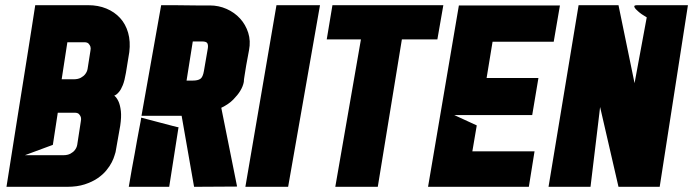

<svg xmlns="http://www.w3.org/2000/svg" viewBox="-20 -721 2675 741"><path d="M5 0Q27 -141 48 -272Q57 -328 66.5 -387.5Q76 -447 85 -503.5Q94 -560 102 -611Q110 -662 116 -701H117H320Q359 -701 390.5 -688Q422 -675 443.5 -651.5Q465 -628 474.5 -594.5Q484 -561 479 -520L466 -440Q461 -410 454 -392.5Q447 -375 439 -366Q430 -355 421 -352Q431 -344 438 -328Q444 -314 446.5 -292Q449 -270 444 -236L426 -134Q425 -132 422 -121Q419 -110 411.5 -95Q404 -80 390.5 -63.5Q377 -47 356.5 -33Q336 -19 307 -9.5Q278 0 239 0ZM240 -558 218 -415H264Q281 -415 292 -421Q303 -427 309 -435Q316 -444 318 -455L329 -525Q331 -534 329 -541Q327 -547 322 -552.5Q317 -558 305 -558ZM203 -286 184 -162 76 -122H224Q241 -122 252 -128Q263 -134 269 -142Q276 -151 278 -162L292 -253Q294 -262 292 -269Q290 -275 285 -280.5Q280 -286 268 -286Z M724 -410Q743 -410 753 -416.5Q763 -423 767 -447L782 -534Q784 -546 780.5 -553.5Q777 -561 760 -561H724L700 -410ZM526 -274 602 -701Q629 -701 650.5 -701Q672 -701 693.5 -700.5Q715 -700 738 -700Q761 -700 790 -700Q824 -700 854.5 -686.5Q885 -673 906.5 -649.5Q928 -626 938 -594.5Q948 -563 941 -527Q934 -491 930 -467.5Q926 -444 924 -430Q921 -413 921 -405Q918 -388 907 -370Q898 -355 880.5 -337Q863 -319 834 -305L895 -1L729 0L681 -274ZM525 -267Q525 -264 522.5 -251.5Q520 -239 516.5 -220Q513 -201 508.5 -177Q504 -153 500 -129Q489 -72 477 0H633L669 -230Q669 -229 646.5 -235Q624 -241 597 -248Q565 -256 525 -267Z M1215 -701 1092 0H927L1047 -701Z M1668 -569H1531L1438 0H1274L1373 -569H1241L1263 -701H1691L1668 -569Z M1881 -560 1858 -420H2058L2034 -277H1733L1820 -237L1803 -137H2043L2021 0H1782H1632L1751 -700H1902H2141L2117 -560H1881Z M2635 -701 2526 0H2367L2296 -308L2289 -249L2259 0H2097L2213 -701H2367L2429 -400L2476 -654Q2455 -666 2443 -677Q2432 -686 2428.5 -693.5Q2425 -701 2439 -701Z"/></svg>

Font: Relentless
Style: Condensed Bold Italic
Weight: 700
Width: 3
Italic angle: -7°
Designer: Sparks studio
Foundry: Sparks Studio
Version: Version 1.101